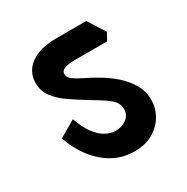

<svg xmlns="http://www.w3.org/2000/svg" viewBox="-151 -748 887 912"><g transform="rotate(-30 292.5 -292.0)"><path d="M332 34.2Q269.2 34.2 216.1 5Q163 -24.2 123.6 -75.5Q84.2 -126.8 62 -192L152.8 -245.2Q171.8 -192 195.8 -159.1Q219.8 -126.2 247.5 -110.9Q275.2 -95.5 303.5 -95.5Q336.5 -95.5 362.1 -114Q387.8 -132.5 387.8 -167Q387.8 -190.2 374.5 -207.1Q361.2 -224 335.2 -241.8Q309.2 -259.5 270.2 -282.5Q219.5 -313.2 177.5 -342.1Q135.5 -371 110.5 -404.5Q85.5 -438 85.5 -481.8Q85.5 -522.2 107.8 -552.8Q130 -583.2 172.5 -600.4Q215 -617.5 275.2 -617.5H441.2L500.8 -524.2L478.8 -484H299Q264.2 -484 244.6 -476.1Q225 -468.2 225 -450.5Q225 -432.8 244 -418.2Q263 -403.8 293.9 -389.1Q324.8 -374.5 358.5 -354.5Q402.8 -329.2 439.6 -296.9Q476.5 -264.5 499.1 -225.2Q521.8 -186 521.8 -139.2Q521.8 -93.8 498.5 -54.1Q475.2 -14.5 433.1 9.9Q391 34.2 332 34.2Z"/></g></svg>

Font: Eczar
Style: Regular
Weight: 400
Designer: Vaibhav Singh
Foundry: Rosetta Type Foundry
Version: Version 2.000